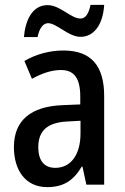

<svg xmlns="http://www.w3.org/2000/svg" viewBox="-20 -823 514 787"><path d="M78 -671H134C141 -707 157 -728 177 -728C212 -728 261 -672 310 -672C363 -672 402 -719 407 -803H351C344 -769 332 -747 310 -747C270 -747 227 -802 175 -802C113 -802 84 -741 78 -671ZM240 -616C182 -616 126 -600 80 -573L111 -500C153 -523 192 -536 230 -536C284 -536 309 -502 309 -427V-395L237 -392C106 -387 37 -329 37 -220C37 -126 84 -56 173 -56C241 -56 281 -83 315 -140H318L334 -66H407V-429C407 -552 355 -616 240 -616ZM256 -325 310 -328V-276C310 -186 268 -135 207 -135C164 -135 137 -161 137 -220C137 -285 172 -321 256 -325Z"/></svg>

Font: Noto Sans Malayalam UI Condensed Medium
Style: Regular
Weight: 500
Width: 3
Designer: Jelle Bosma - Monotype Design Team
Foundry: Monotype Imaging Inc.
Version: Version 2.104